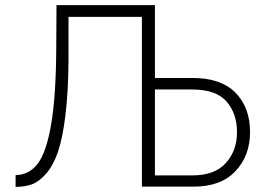

<svg xmlns="http://www.w3.org/2000/svg" viewBox="-20 -730 1045 751"><path d="M41 1V-45Q95 -46 128.5 -91Q162 -136 180.5 -246Q199 -356 200 -541L201 -710H586V-425H734Q844 -425 901 -367.5Q958 -310 958 -213Q958 -121 901 -60.5Q844 0 738 0H535V-664H248V-492Q247 -370 236 -280Q225 -190 207 -137Q189 -84 161.5 -52Q134 -20 106 -9.5Q78 1 41 1ZM586 -44H733Q820 -44 863.5 -92.5Q907 -141 907 -213Q907 -286 866 -333Q825 -380 731 -380H586Z"/></svg>

Font: Raleway-v4020 Light
Style: Regular
Weight: 300
Designer: Matt McInerney, Pablo Impallari, Rodrigo Fuenzalida
Foundry: Matt McInerney, Pablo Impallari, Rodrigo Fuenzalida
Version: Version 4.020;PS 004.020;hotconv 1.0.88;makeotf.lib2.5.64775